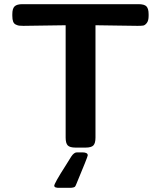

<svg xmlns="http://www.w3.org/2000/svg" viewBox="-20 -708 773 921"><path d="M39.1 -631.8V-640.1Q39.1 -667 50 -677.5Q61 -688 87.9 -688H644Q672.9 -688 682.9 -677Q692.9 -666 692.9 -640.1V-631.8Q692.9 -608.9 684.3 -597.9Q675.8 -586.9 667 -585.4Q658.2 -584 640.1 -584Q618.2 -584 539.1 -585.4Q460 -586.9 438 -586.9V-47.9Q438 -21 428 -10.5Q418 0 390.1 0H342.8Q314.9 0 304.9 -10.5Q294.9 -21 294.9 -47.9V-586.9Q135.7 -584 91.8 -584Q77.6 -584 71.3 -585Q64.9 -585.9 55.9 -590.1Q46.9 -594.2 43 -604.5Q39.1 -614.7 39.1 -631.8ZM240.2 184.1Q238.3 174.3 296.9 83Q313 58.1 321.8 43Q335 22.9 349.1 22.9H375Q400.9 22.9 400.9 37.1Q400.9 43.9 346.2 174.8Q342.3 186 337.6 189Q333 191.9 320.8 192.9H256.8Q245.6 191.9 242.2 188Z"/></svg>

Font: CMU Sans Serif
Style: Bold
Weight: 700
Version: Version 0.7.0